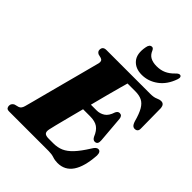

<svg xmlns="http://www.w3.org/2000/svg" viewBox="-267 -1050 1197 1197"><g transform="rotate(45 331.5 -451.0)"><path d="M365.5 0H17.5Q1.5 0 -4.2 -7Q-10 -14 -10 -25.5Q-10 -36.5 -3.8 -44Q2.5 -51.5 10.5 -55L38 -62Q56 -68 63 -94Q67.5 -110 78 -149.8Q88.5 -189.5 102.5 -243Q116.5 -296.5 131.8 -354Q147 -411.5 161 -464Q175 -516.5 185 -555.2Q195 -594 199 -608.5Q204.5 -633 184.5 -640L159 -646.5Q142.5 -655 142.5 -670.5Q142.5 -700 174.5 -700H560.5Q592 -700 609.5 -708.2Q627 -716.5 641.5 -716.5Q667 -716.5 670.5 -685L672.5 -512.5Q675.5 -480.5 652 -477Q639.5 -475 630.2 -482.2Q621 -489.5 614 -511Q599.5 -564.5 582.5 -593.5Q565.5 -622.5 542 -634Q518.5 -645.5 484 -645.5H415Q411.5 -633.5 401 -595.2Q390.5 -557 376.2 -503.2Q362 -449.5 347 -390.5H397.5Q426 -390.5 450.2 -406Q474.5 -421.5 487.5 -463Q496 -481 511 -481Q532.5 -481 535.5 -455L550 -280.5Q553.5 -244.5 527.5 -244Q512 -243.5 502 -263.5Q486.5 -302 462.2 -319Q438 -336 393.5 -336H332.5Q318 -280 305 -230Q292 -180 283.2 -145Q274.5 -110 272.5 -99.5Q267 -75.5 275.5 -65Q284 -54.5 311.5 -54.5H352Q389 -54.5 418.8 -67.5Q448.5 -80.5 477.8 -111.8Q507 -143 541.5 -198Q558.5 -228 575 -228Q598 -228 598 -193.5Q584.5 14 456.5 14Q433.5 14 412.8 7Q392 0 365.5 0ZM466.5 -849.5Q502 -849.5 529.2 -861.8Q556.5 -874 581.5 -900Q596 -915.5 606.5 -915.5Q616 -915.5 619 -907Q622 -898.5 617 -885Q593.5 -817 545 -781.5Q496.5 -746 439.5 -746Q383 -746 352.8 -781.5Q322.5 -817 335.5 -885Q340.5 -915.5 362 -915.5Q372.5 -915.5 379.5 -900Q390.5 -872.5 412.5 -861Q434.5 -849.5 466.5 -849.5Z"/></g></svg>

Font: Fraunces 144pt S050 Black
Style: Italic
Weight: 900
Italic angle: -16°
Version: Version 1.000; ttfautohint (v1.8.3)